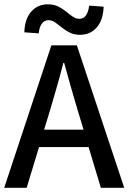

<svg xmlns="http://www.w3.org/2000/svg" viewBox="-20 -890 609 910"><path d="M568.8 0H458L399.9 -192.9H165L106.4 0H0L223.6 -675.3H344.2ZM217.3 -367.7 189 -275.4H376L348.1 -367.7Q331.5 -422.4 315.7 -478.5Q299.8 -534.7 284.2 -591.8H280.3Q265.6 -534.7 249.5 -478.5Q233.4 -422.4 217.3 -367.7ZM359.9 -725.1Q331.1 -725.1 310.3 -735.6Q289.6 -746.1 272.9 -759.8Q256.3 -773.4 241.5 -783.9Q226.6 -794.4 209.5 -794.4Q191.4 -794.4 179 -778.8Q166.5 -763.2 163.6 -731.9L95.2 -736.8Q97.7 -801.3 128.4 -835.4Q159.2 -869.6 206.5 -869.6Q235.4 -869.6 256.1 -859.1Q276.9 -848.6 293.5 -835Q310.1 -821.3 325 -811Q339.8 -800.8 356.9 -800.8Q394 -800.8 402.8 -863.3L471.2 -858.4Q468.8 -793.9 438 -759.5Q407.2 -725.1 359.9 -725.1Z"/></svg>

Font: Akatab SemiBold
Style: Regular
Weight: 600
Designer: SIL Global
Foundry: SIL Global
Version: Version 4.100